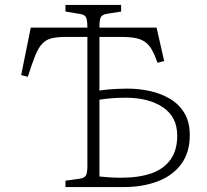

<svg xmlns="http://www.w3.org/2000/svg" viewBox="-20 -760 841 780"><path d="M246 0V-26L304 -34Q323 -37 329 -47Q335 -57 335 -85V-610H250Q215 -610 192 -605Q169 -600 153 -584Q137 -568 123.5 -535Q110 -502 93 -448L66 -455L105 -648H335Q335 -669 332.5 -680.5Q330 -692 323 -697Q316 -702 301 -704L246 -713V-740H472V-713L415 -704Q396 -701 390 -691Q384 -681 384 -653V-648H616L647 -512L620 -505Q609 -536 598 -556Q587 -576 571.5 -588Q556 -600 532.5 -605Q509 -610 471 -610H384V-392Q402 -395 420 -396.5Q438 -398 457 -399Q476 -400 497 -400Q545 -400 590 -390Q635 -380 671.5 -358Q708 -336 729.5 -300Q751 -264 751 -211Q751 -140 716 -93Q681 -46 620 -23Q559 0 482 0ZM384 -43Q394 -42 418.5 -40Q443 -38 471 -38Q545 -38 595.5 -56Q646 -74 673 -112Q700 -150 700 -209Q700 -285 642 -324Q584 -363 491 -363Q460 -363 435 -361Q410 -359 384 -355Z"/></svg>

Font: Literata ExtraLight
Style: Regular
Weight: 250
Designer: Latin by Veronika Burian and Jose Scaglione. Greek by Irene Vlachou. Cyrillic by Vera Evstafieva.
Foundry: TypeTogether
Version: Version 3.103;gftools[0.9.29]